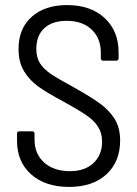

<svg xmlns="http://www.w3.org/2000/svg" viewBox="-20 -728 540 756"><path d="M47 -174V-201Q47 -211 57 -211H106Q116 -211 116 -201V-178Q116 -122 154 -88Q192 -54 255 -54Q314 -54 348 -86Q382 -118 382 -170Q382 -204 366 -229Q350 -254 319 -275Q288 -296 230 -328Q168 -361 132.5 -386Q97 -411 75 -447Q53 -483 53 -535Q53 -616 105 -662Q157 -708 244 -708Q337 -708 392 -657Q447 -606 447 -522V-499Q447 -489 437 -489H387Q377 -489 377 -499V-521Q377 -577 341 -611.5Q305 -646 242 -646Q186 -646 154.5 -617Q123 -588 123 -535Q123 -501 138 -478Q153 -455 181.5 -436Q210 -417 269 -385Q337 -347 373.5 -320.5Q410 -294 431.5 -259.5Q453 -225 453 -175Q453 -91 399 -41.5Q345 8 252 8Q158 8 102.5 -41.5Q47 -91 47 -174Z"/></svg>

Font: Barlow Semi Condensed
Style: Regular
Weight: 400
Width: 4
Designer: Jeremy Tribby
Foundry: Tribby Type
Version: Version 1.408;December 10, 2018;FontCreator 11.5.0.2430 64-b